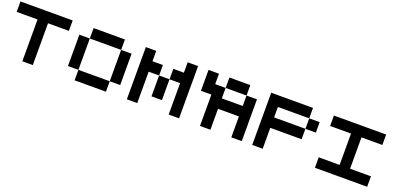

<svg xmlns="http://www.w3.org/2000/svg" viewBox="20 -2027 7160 3454"><g transform="rotate(20 3600.5 -300.0)"><path d="M0 -799.8H1000V-600.1H600.1V200.2H399.9V-600.1H0Z M1200.2 -600.1H1400.4V0H1200.2ZM2000 -799.8V-600.1H1400.4V-799.8ZM1400.4 200.2V0H2000V200.2ZM2000 -600.1H2200.2V0H2000Z M2799.3 -2V-400.9H2998.5V-2ZM3201.2 -799.8H3400.4V200.2H3201.2V-400.9H2998.5V-601.1H3201.2ZM2599.6 -601.1H2799.3V-400.9H2599.6V200.2H2400.4V-799.8H2599.6Z M4400.4 -799.8V-600.1H4000.5V-799.8ZM4600.6 200.2H4400.4V-200.2H4000.5V200.2H3800.8V-399.9H3600.6V-799.8H3800.8V-600.1H4000.5V-399.9H4400.4V-600.1H4600.6Z M5001 -600.1V-399.9H5600.6V-200.2H5001V200.2H4800.8V-799.8H5600.6V-600.1ZM5600.6 -600.1H5800.8V-399.9H5600.6Z M6601.1 -600.1V0H7001V200.2H6001V0H6400.9V-600.1H6001V-799.8H7001V-600.1Z"/></g></svg>

Font: QuinqueFive
Style: Regular
Weight: 400
Monospace: yes
Designer: GGBotNet
Foundry: GGBotNet
Version: 1.1